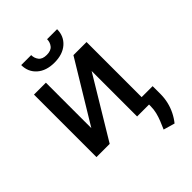

<svg xmlns="http://www.w3.org/2000/svg" viewBox="-257 -861 1185 1185"><g transform="rotate(-45 336.0 -268.0)"><path d="M175.4 -148.8 415.8 -545.5H530.2V0H426.1V-397L186.8 0H71.4V-545.5H175.4ZM370.4 -730.1H457.7Q457.7 -670.1 415.3 -632.6Q372.9 -595.2 300.8 -595.2Q229 -595.2 186.8 -632.6Q144.5 -670.1 144.5 -730.1H231.5Q231.5 -703.5 247.2 -683.1Q262.8 -662.6 300.8 -662.6Q338.1 -662.6 354.2 -682.9Q370.4 -703.1 370.4 -730.1ZM626.1 -64.6V8.2Q625.7 41.9 617.9 74.6Q610.1 107.2 595.2 137.4Q580.3 167.6 558.9 194.2L484.7 172.9Q496.4 146.3 506.7 120.9Q517 95.5 523.6 68.9Q530.2 42.3 530.2 12.1V-64.6Z"/></g></svg>

Font: InterMG Medium
Style: Regular
Weight: 500
Designer: Rasmus Andersson
Foundry: rsms
Version: Version 3.019;December 26, 2023;FontCreator 15.0.0.2955 64-b